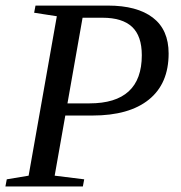

<svg xmlns="http://www.w3.org/2000/svg" viewBox="-25 -675 656 695"><path d="M298.8 -300.8Q488.3 -300.8 488.3 -475.1Q488.3 -544.9 452.9 -577.9Q417.5 -610.8 346.2 -610.8H273.9L219.2 -300.8ZM211.4 -256.8 172.9 -39.1 279.8 -25.9 274.9 0H-5.4L-0.5 -25.9L78.6 -39.1L180.7 -616.2L98.6 -628.9L103.5 -654.8H365.7Q471.2 -654.8 528.3 -611.1Q585.4 -567.4 585.4 -481.4Q585.4 -372.1 513.9 -314.5Q442.4 -256.8 309.6 -256.8Z"/></svg>

Font: Liberation Serif
Style: Italic
Weight: 400
Italic angle: -16.333°
Designer: Steve Matteson
Foundry: Ascender Corporation
Version: Version 2.1.5